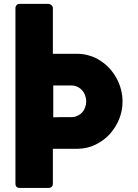

<svg xmlns="http://www.w3.org/2000/svg" viewBox="-20 -762 701 977"><path d="M58.6 -720.7Q58.6 -729.5 64.5 -736.3Q70.3 -742.2 81.1 -742.2Q128.9 -742.2 225.6 -742.2Q234.4 -742.2 241.2 -736.3Q249 -730.5 249 -720.7Q249 -643.6 249 -488.3Q280.3 -488.3 372.1 -488.3Q406.2 -488.3 436.5 -478.5Q466.8 -469.7 492.2 -452.1Q517.6 -435.5 538.1 -413.1Q558.6 -390.6 573.2 -363.3Q587.9 -336.9 595.7 -306.6Q603.5 -276.4 603.5 -245.1Q603.5 -200.2 586.9 -157.2Q569.3 -114.3 539.1 -80.1Q508.8 -46.9 466.8 -26.4Q425.8 -5.9 376 -4.9Q333 -4.9 249 -4.9Q249 39.1 249 171.9Q249 194.3 225.6 194.3Q177.7 194.3 81.1 194.3Q58.6 194.3 58.6 171.9Q58.6 -126 58.6 -720.7ZM418.9 -246.1Q418.9 -261.7 413.1 -276.4Q408.2 -291 398.4 -301.8Q388.7 -313.5 374 -320.3Q360.4 -327.1 342.8 -327.1Q312.5 -327.1 251 -327.1Q251 -287.1 251 -165Q269.5 -166 288.1 -166Q306.6 -166 326.2 -166Q332 -166 343.8 -166Q360.4 -166 374 -172.9Q387.7 -178.7 398.4 -190.4Q408.2 -201.2 413.1 -215.8Q418.9 -230.5 418.9 -246.1Z"/></svg>

Font: Cocogoose
Style: Regular
Weight: 400
Designer: Cosimo Lorenzo Pancini
Version: Version 1.000